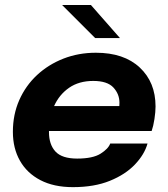

<svg xmlns="http://www.w3.org/2000/svg" viewBox="-20 -758 692 790"><path d="M587 -167.5Q574.5 -122.5 535.2 -81.2Q496 -40 432 -14Q368 12 280 12Q201.5 12 146.2 -16.8Q91 -45.5 62 -96.8Q33 -148 33 -215.5Q33 -286.5 59.2 -346Q85.5 -405.5 132.2 -449Q179 -492.5 241 -516.8Q303 -541 374.5 -541Q490 -541 555 -480.2Q620 -419.5 620 -320Q620 -297.5 615.5 -268.2Q611 -239 604 -219H181.5Q181.5 -217 181.5 -214.5Q181.5 -163.5 208.2 -134.5Q235 -105.5 297.5 -105.5Q362 -105.5 394 -125.8Q426 -146 433.5 -167.5ZM363.5 -425Q305 -425 264.2 -396.8Q223.5 -368.5 202.5 -321.5H471Q471.5 -328 471.5 -335.5Q471.5 -371 446.5 -398Q421.5 -425 363.5 -425ZM473.5 -601.5H371.5L235.5 -737.5H354Z"/></svg>

Font: Epilogue
Style: Bold Italic
Weight: 700
Italic angle: -12°
Designer: Tyler Finck
Foundry: Etcetera Type Co
Version: Version 2.111; ttfautohint (v1.8.3)